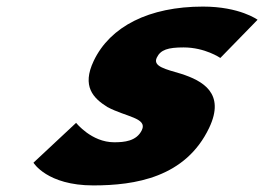

<svg xmlns="http://www.w3.org/2000/svg" viewBox="-20 -548 802 583"><path d="M596.3 -528C433 -528 314.4 -468 264.5 -363C227.9 -286 262.8 -250 306.1 -223C362 -193 428.4 -190 410.8 -153C394.6 -119 356.9 -116 326.6 -116C257.7 -116 211.1 -175 211.1 -175L81.6 -54C81.6 -54 122.8 15 263.1 15C390.2 15 543.4 -9 615.2 -160C665.1 -265 595.2 -303 529.6 -324C483 -338 443.2 -346 456.1 -373C467.5 -397 490.2 -404 537.4 -404C602.7 -404 649 -372 649 -372L762.1 -488C762.1 -488 708.1 -528 596.3 -528Z"/></svg>

Font: Hussar
Style: BdSuprExtOblFive
Weight: 700
Foundry: Cannot Into Space Fonts
Version: Version 2.00